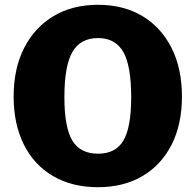

<svg xmlns="http://www.w3.org/2000/svg" viewBox="-20 -772 817 802"><path d="M389 10Q282 10 202.5 -36Q123 -82 80 -167.5Q37 -253 37 -369Q37 -486 81 -572Q125 -658 204 -705Q283 -752 389 -752Q496 -752 574.5 -705Q653 -658 696.5 -572Q740 -486 740 -369Q740 -253 697 -168Q654 -83 575 -36.5Q496 10 389 10ZM390 -130Q463 -130 495.5 -185Q528 -240 528 -366Q528 -497 495 -555Q462 -613 389 -613Q316 -613 282.5 -555Q249 -497 249 -366Q249 -240 282 -185Q315 -130 390 -130Z"/></svg>

Font: Libre Franklin Thin ExtraBold
Style: Regular
Weight: 800
Version: Version 3.000